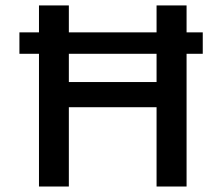

<svg xmlns="http://www.w3.org/2000/svg" viewBox="-20 -680 810 700"><path d="M122.1 0V-483.9H50.8V-562H122.1V-660.2H231V-562H550.8V-660.2H660.2V-562H719.2V-483.9H660.2V0H550.8V-289.1H231V0ZM231 -380.9H550.8V-483.9H231Z"/></svg>

Font: Bricolage Grotesque Medium
Style: Regular
Weight: 500
Designer: Mathieu Triay
Foundry: Atelier Triay
Version: Version 1.000;gftools[0.9.30]